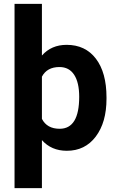

<svg xmlns="http://www.w3.org/2000/svg" viewBox="-20 -770 607 993"><path d="M530.8 -259.3Q530.8 -137.2 475.3 -63.7Q419.9 9.8 325.7 9.8Q245.6 9.8 196.8 -45.4V203.1H55.2V-750H196.8V-482.9Q245.6 -538.1 324.7 -538.1Q421.4 -538.1 476.1 -466.3Q530.8 -394.5 530.8 -266.1ZM389.6 -269.5Q389.6 -343.3 363.5 -383.3Q337.4 -423.3 287.6 -423.3Q223.1 -423.3 196.8 -373.5V-155.3Q223.1 -104 288.6 -104Q389.6 -104 389.6 -269.5Z"/></svg>

Font: RobotoDraft
Style: Bold
Weight: 700
Version: Version 2.001150; 2014